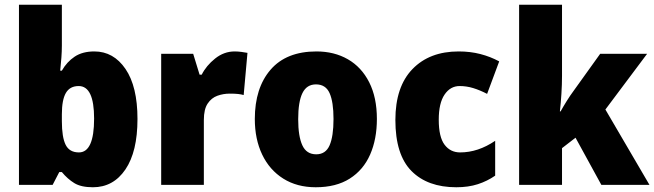

<svg xmlns="http://www.w3.org/2000/svg" viewBox="-20 -831 2760 810"><path d="M241 -639Q241 -615 239 -588Q237 -561 234 -533H241Q262 -570 295 -592Q328 -614 378 -614Q459 -614 509.5 -540Q560 -466 560 -329Q560 -191 509 -116Q458 -41 372 -41Q322 -41 293.5 -58.5Q265 -76 241 -105H230L202 -51H60V-811H241ZM312 -468Q275 -468 258 -439Q241 -410 241 -349V-320Q241 -252 257 -220Q273 -188 313 -188Q377 -188 377 -331Q377 -468 312 -468Z M970 -614Q984 -614 998.5 -612Q1013 -610 1024 -608L1008 -430Q998 -433 984.5 -434.5Q971 -436 949 -436Q922 -436 897 -427Q872 -418 856 -394Q840 -370 840 -325V-51H660V-604H795L822 -516H831Q850 -554 887.5 -584Q925 -614 970 -614Z M1570 -329Q1570 -244 1541.5 -179Q1513 -114 1455.5 -77.5Q1398 -41 1312 -41Q1233 -41 1175 -77.5Q1117 -114 1086 -179Q1055 -244 1055 -329Q1055 -460 1121.5 -537Q1188 -614 1315 -614Q1390 -614 1447.5 -581Q1505 -548 1537.5 -484Q1570 -420 1570 -329ZM1238 -328Q1238 -256 1255.5 -218Q1273 -180 1314 -180Q1354 -180 1370.5 -218Q1387 -256 1387 -329Q1387 -401 1370.5 -438Q1354 -475 1313 -475Q1274 -475 1256 -438.5Q1238 -402 1238 -328Z M1905 -41Q1784 -41 1716 -109.5Q1648 -178 1648 -325Q1648 -465 1720 -539.5Q1792 -614 1915 -614Q1964 -614 2006.5 -603Q2049 -592 2086 -572L2035 -435Q2004 -451 1976 -459.5Q1948 -468 1919 -468Q1880 -468 1855.5 -432Q1831 -396 1831 -326Q1831 -253 1855.5 -220.5Q1880 -188 1921 -188Q1997 -188 2069 -237V-90Q2036 -67 1996 -54Q1956 -41 1905 -41Z M2351 -511Q2351 -475 2348.5 -435.5Q2346 -396 2342 -361H2345Q2356 -381 2371 -405Q2386 -429 2398 -445L2512 -604H2710L2534 -369L2720 -51H2517L2408 -250L2351 -206V-51H2170V-811H2351Z"/></svg>

Font: Noto Sans Tamil UI SemiCondensed Black
Style: Regular
Weight: 900
Width: 4
Designer: Jelle Bosma - Monotype Design Team
Foundry: Monotype Imaging Inc.
Version: Version 2.004; ttfautohint (v1.8.4.7-5d5b)